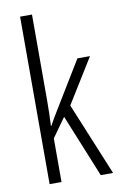

<svg xmlns="http://www.w3.org/2000/svg" viewBox="-86 -809 535 858"><g transform="rotate(-10 181.0 -380.0)"><path d="M122 -372V-760H68V0H122V-198L184 -285L300 0H356L220 -330L345 -532H288L154 -312C142 -293 133 -277 121 -255H119C121 -295 122 -330 122 -372Z"/></g></svg>

Font: Noto Sans Kannada ExtraCondensed Light
Style: Regular
Weight: 300
Width: 2
Designer: Jelle Bosma - Monotype Design Team
Foundry: Monotype Imaging Inc.
Version: Version 2.005